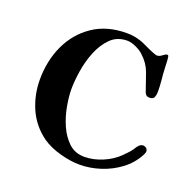

<svg xmlns="http://www.w3.org/2000/svg" viewBox="-102 -642 745 747"><g transform="rotate(20 270.0 -268.0)"><path d="M529 -133Q529 -129 527 -124.5Q525 -120 523 -116Q502 -77 466.5 -50.5Q431 -24 388 -10Q345 4 302 4Q265 4 221 -8Q177 -20 145 -42Q93 -80 68.5 -136Q44 -192 44 -255Q44 -333 74 -397.5Q104 -462 161.5 -501Q219 -540 301 -540Q331 -540 358 -531Q366 -529 383.5 -520.5Q401 -512 418 -505Q435 -498 439 -498Q450 -498 460.5 -506.5Q471 -515 477 -515Q483 -515 483 -507Q485 -497 485 -485.5Q485 -474 486 -463Q487 -439 489.5 -415Q492 -391 492 -367Q492 -354 488 -344Q484 -334 469 -334Q459 -334 454 -339Q449 -344 447 -352Q435 -388 422.5 -422.5Q410 -457 381 -483Q370 -494 349.5 -503.5Q329 -513 313 -513Q271 -513 244 -486Q217 -459 201 -419Q185 -379 178.5 -336.5Q172 -294 172 -262Q172 -232 179 -192.5Q186 -153 202 -116.5Q218 -80 244 -55.5Q270 -31 309 -31Q346 -31 384 -47Q422 -63 448 -89Q456 -97 464.5 -106Q473 -115 480 -125Q483 -130 486 -134.5Q489 -139 493 -143Q501 -151 509 -151Q517 -151 523 -146Q529 -141 529 -133Z"/></g></svg>

Font: Kaisei Decol
Style: Bold
Weight: 700
Designer: Font-Kai, 金井和夫
Foundry: KAZUO KANAI
Version: Version 5.003